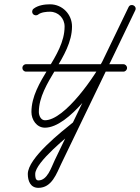

<svg xmlns="http://www.w3.org/2000/svg" viewBox="-20 -585 660 906"><path d="M103 -247C103 -247 103 -247 103 -247C256 -247 409 -247 562 -247C571.7 -247 579.5 -254.8 579.5 -264.5C579.5 -274.1 571.7 -282 562 -282C562 -282 562 -282 562 -282C409 -282 256 -282 103 -282C93.3 -282 85.5 -274.1 85.5 -264.5C85.5 -254.8 93.3 -247 103 -247ZM160.1 -516.4C160.1 -516.4 160.1 -516.4 160.1 -516.4C174 -527.4 198.9 -529.7 215.9 -529.7C254.9 -529.7 284.8 -498.7 284.8 -460C284.8 -316.8 128.3 -203.2 128.3 -56.4C128.3 -20.2 152.7 17.5 192 17.5C305.1 17.5 457.3 -201.5 501.9 -294.2C540.7 -374.9 579.4 -455.5 618.2 -536.2C623.2 -546.7 617.9 -555.8 610 -559.5C602.1 -563.3 591.7 -561.9 586.6 -551.4C470.4 -310.3 354.1 -69.2 237.8 171.9C222 204.6 204 266.3 161.2 266.4C161.2 266.4 161.2 266.4 161.2 266.4C161.2 266.4 161.2 266.4 161.2 266.4C146.2 266.4 146.2 247 146.2 236C146.2 180.2 304.8 53.6 348 18.6C355.5 12.5 356.7 1.5 350.6 -6C344.5 -13.5 333.5 -14.7 326 -8.6C326 -8.6 326 -8.6 326 -8.6C270.3 36.4 111.2 160.8 111.2 236C111.2 268.2 123.3 301.4 161.2 301.4C161.2 301.4 161.2 301.4 161.2 301.4C161.2 301.4 161.3 301.4 161.3 301.4C224.8 301.2 246.5 234.5 269.3 187.2C385.6 -54 501.9 -295.1 618.2 -536.2C623.2 -546.7 617.9 -555.7 610 -559.5C602.1 -563.3 591.7 -561.9 586.6 -551.4C547.9 -470.7 509.1 -390.1 470.3 -309.4C432.9 -231.6 286.2 -17.5 192 -17.5C172.8 -17.5 163.3 -40.1 163.3 -56.4C163.3 -195.3 319.8 -315.1 319.8 -460C319.8 -517.9 274.1 -564.7 215.9 -564.7C190.4 -564.7 159 -560.1 138.4 -543.8C130.8 -537.9 129.5 -526.8 135.5 -519.3C141.5 -511.7 152.5 -510.4 160.1 -516.4Z"/></svg>

Font: FRB American Cursive Guidelines
Style: Italic
Weight: 400
Italic angle: -25°
Version: Version 2.0;Modular Font Editor K font №1